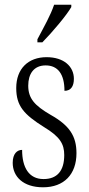

<svg xmlns="http://www.w3.org/2000/svg" viewBox="-20 -786 380 816"><path d="M139 -619V-606H160C204 -651 263 -721 283 -756V-766H210C195 -721 168 -674 139 -619ZM163 10C252 10 305 -45 305 -135C305 -208 275 -253 195 -298C128 -337 100 -367 100 -422C100 -471 123 -508 174 -508C226 -508 254 -471 254 -400C281 -400 294 -419 294 -451C294 -503 252 -543 178 -543C100 -543 49 -494 49 -412C49 -336 81 -300 167 -246C235 -205 253 -174 253 -127C253 -60 223 -25 165 -25C103 -25 74 -74 74 -149C53 -149 34 -133 34 -94C34 -36 78 10 163 10Z"/></svg>

Font: Noto Serif Devanagari ExtraCondensed Light
Style: Regular
Weight: 300
Width: 2
Designer: Universal Thirst, Indian Type Foundry and the Monotype Design Team
Foundry: Monotype Imaging Inc.
Version: Version 2.004